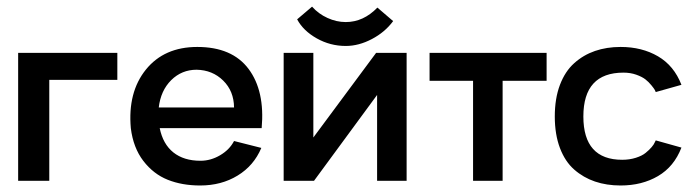

<svg xmlns="http://www.w3.org/2000/svg" viewBox="-20 -550 2109 584"><path d="M336.9 -389.2V-307.1H129.9V0H35.2V-389.2Z M465.8 -160.2Q475.6 -111.8 507.3 -86.4Q539.1 -61 589.8 -61Q621.1 -61 649.7 -77.9Q678.2 -94.7 691.9 -121.1L774.9 -100.1Q752 -45.9 702.6 -15.9Q653.3 14.2 588.9 14.2Q533.7 14.2 490.2 -3.2Q446.8 -20.5 416 -60.5Q385.3 -100.6 377.9 -160.2Q368.2 -269.5 423.8 -338.4Q479.5 -407.2 580.1 -407.2Q686 -407.2 736.1 -340.3Q786.1 -273.4 775.9 -160.2ZM578.1 -337.9Q532.7 -337.9 500.7 -306.2Q468.8 -274.4 462.9 -223.1H691.9Q691.4 -272.9 658.9 -304.9Q626.5 -336.9 578.1 -337.9Z M1031.7 -410.2Q984.4 -410.2 943.4 -433.3Q902.3 -456.5 883.8 -491.2L929.2 -529.8Q948.7 -507.8 976.1 -495.4Q1003.4 -482.9 1031.7 -482.9Q1085.4 -482.9 1127.9 -526.9L1175.8 -485.8Q1150.9 -452.1 1111.1 -431.2Q1071.3 -410.2 1031.7 -410.2ZM1124 -389.2H1216.8V0H1127V-261.2L935.1 0H842.8V-389.2H933.1V-131.8Z M1642.6 -389.2V-304.2H1508.8V0H1418.9V-304.2H1286.6V-389.2Z M1867.7 14.2Q1825.2 14.2 1789.8 2.2Q1754.4 -9.8 1726.6 -34.2Q1698.7 -58.6 1683.1 -99.9Q1667.5 -141.1 1667.5 -195.8Q1667.5 -250.5 1683.1 -291.7Q1698.7 -333 1726.6 -357.9Q1754.4 -382.8 1789.8 -395Q1825.2 -407.2 1867.7 -407.2Q1932.6 -407.2 1981.4 -378.7Q2030.3 -350.1 2052.7 -292L1974.6 -270Q1973.6 -272.5 1971.7 -276.4Q1969.7 -280.3 1961.4 -290.5Q1953.1 -300.8 1943.1 -308.6Q1933.1 -316.4 1915.3 -322.8Q1897.5 -329.1 1876.5 -329.1Q1754.4 -329.1 1754.4 -195.8Q1754.4 -64 1872.6 -64Q1895 -64 1914.1 -70.1Q1933.1 -76.2 1943.8 -85Q1954.6 -93.8 1961.9 -102.3Q1969.2 -110.8 1971.7 -117.2L1974.6 -123L2052.7 -101.1Q2030.3 -43 1981.4 -14.4Q1932.6 14.2 1867.7 14.2Z"/></svg>

Font: Neutral Grotesk
Style: Regular
Weight: 400
Designer: Nawras Khrais
Foundry: Nawras Khrais
Version: Version 1.000;PS 001.000;hotconv 1.0.88;makeotf.lib2.5.64775